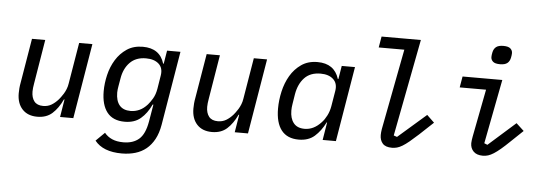

<svg xmlns="http://www.w3.org/2000/svg" viewBox="-57 -926 3713 1314"><g transform="rotate(5 1800.0 -268.5)"><path d="M392 -122H388Q359 -60 319 -24Q279 12 216 12Q150 12 113 -28Q76 -68 76 -137Q76 -154 77.5 -172Q79 -190 83 -211L134 -516H225L175 -213Q169 -180 169 -157Q169 -115 188.5 -90Q208 -65 250 -65Q282 -65 307 -80Q332 -95 354 -120Q359 -126 367 -136.5Q375 -147 384 -161.5Q393 -176 400.5 -194.5Q408 -213 411 -234L458 -516H549L463 0H372Z M814 212Q685 212 628 140L688 81Q709 107 741 121Q773 135 818 135Q885 135 925.5 100Q966 65 981 -22L1001 -140H996Q967 -78 924.5 -42Q882 -6 815 -6Q734 -6 694 -57Q654 -108 654 -202Q654 -256 667.5 -313.5Q681 -371 710.5 -419Q740 -467 785.5 -497.5Q831 -528 895 -528Q1012 -528 1043 -425H1047L1062 -516H1154L1069 -7Q1059 51 1036.5 92.5Q1014 134 981.5 160.5Q949 187 906.5 199.5Q864 212 814 212ZM849 -83Q880 -83 909 -96Q938 -109 964 -138Q979 -155 995.5 -182.5Q1012 -210 1019 -251L1034 -344Q1042 -395 1011 -423Q980 -451 923 -451Q854 -451 813 -409Q772 -367 761 -298L752 -246Q750 -233 748.5 -223Q747 -213 747 -201Q747 -144 772.5 -113.5Q798 -83 849 -83Z M1592 -122H1588Q1559 -60 1519 -24Q1479 12 1416 12Q1350 12 1313 -28Q1276 -68 1276 -137Q1276 -154 1277.5 -172Q1279 -190 1283 -211L1334 -516H1425L1375 -213Q1369 -180 1369 -157Q1369 -115 1388.5 -90Q1408 -65 1450 -65Q1482 -65 1507 -80Q1532 -95 1554 -120Q1559 -126 1567 -136.5Q1575 -147 1584 -161.5Q1593 -176 1600.5 -194.5Q1608 -213 1611 -234L1658 -516H1749L1663 0H1572Z M2176 0 2196 -122H2193Q2163 -62 2121 -25Q2079 12 2012 12Q1933 12 1893 -39Q1853 -90 1853 -188Q1853 -245 1866.5 -305Q1880 -365 1909 -414.5Q1938 -464 1984 -496Q2030 -528 2095 -528Q2211 -528 2243 -425H2247L2262 -516H2353L2267 0ZM2046 -65Q2109 -65 2160 -121Q2179 -141 2194 -170.5Q2209 -200 2215 -235L2233 -343Q2241 -394 2210 -422.5Q2179 -451 2123 -451Q2052 -451 2012 -408.5Q1972 -366 1960 -296L1949 -227Q1945 -204 1945 -182Q1945 -128 1970 -96.5Q1995 -65 2046 -65Z M2653 12Q2608 12 2588.5 -10.5Q2569 -33 2569 -68Q2569 -77 2570 -87.5Q2571 -98 2573 -110L2679 -664H2503L2516 -740H2786L2658 -73L2681 -65L2874 -233L2925 -184L2830 -95Q2795 -63 2769.5 -42Q2744 -21 2724 -9Q2704 3 2687 7.5Q2670 12 2653 12Z M3340 -622Q3305 -622 3291 -635Q3277 -648 3277 -666Q3277 -679 3281 -698Q3286 -723 3302.5 -736Q3319 -749 3352 -749Q3387 -749 3401 -736Q3415 -723 3415 -705Q3415 -692 3411 -673Q3406 -648 3389.5 -635Q3373 -622 3340 -622ZM3277 12Q3235 12 3213 -10Q3191 -32 3191 -67Q3191 -78 3193 -89.5Q3195 -101 3197 -114L3260 -440H3079L3092 -516H3365L3280 -74L3302 -65L3488 -230L3541 -181L3456 -100Q3423 -68 3397.5 -46.5Q3372 -25 3351.5 -12Q3331 1 3313.5 6.5Q3296 12 3277 12Z"/></g></svg>

Font: IBM Plex Mono Text
Style: Italic
Weight: 450
Italic angle: -9°
Monospace: yes
Designer: Mike Abbink, Paul van der Laan, Pieter van Rosmalen
Foundry: Bold Monday
Version: Version 2.1